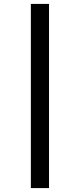

<svg xmlns="http://www.w3.org/2000/svg" viewBox="-20 -818 409 983"><path d="M231 145H138V-798H231Z"/></svg>

Font: IBM Plex Sans JP Medm
Style: Regular
Weight: 500
Designer: Mike Abbink; Paul van der Laan; Pieter van Rosmalen; Wujin Sim; Yejin Wi; Jinhee Kim; Boomi Park; Yona Kim; Kichan Ma
Foundry: Sandoll Inc.
Version: Version 1.002